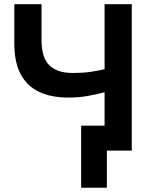

<svg xmlns="http://www.w3.org/2000/svg" viewBox="-20 -720 738 918"><path d="M368 177.5V-119H556V0H491V177.5ZM480 0V-279Q436.5 -267.5 395.2 -260.5Q354 -253.5 307 -253.5Q226 -253.5 168.2 -280.2Q110.5 -307 79.5 -364Q48.5 -421 48.5 -512.5V-700H178.5V-531Q178.5 -443 216.8 -407Q255 -371 328 -371Q374 -371 409.5 -376Q445 -381 480 -389V-700H610V0Z"/></svg>

Font: Geologica Medium
Style: Regular
Weight: 500
Designer: Sindre Bremnes, Frode Helland
Foundry: Monokrom Skriftforlag AS
Version: Version 1.010;gftools[0.9.28]